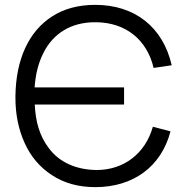

<svg xmlns="http://www.w3.org/2000/svg" viewBox="-20 -755 756 790"><path d="M372 15C528 15 643.5 -69 681.5 -214.5L609 -233.5C577.5 -122 488.5 -55.5 377.5 -55.5H375C294.5 -57 225.5 -86 181.5 -144.5C142 -196.5 126.5 -254.5 123 -325H490.5V-395.5H122.5C126 -449 138 -496.5 158.5 -537C199 -618 273 -663.5 370.5 -663.5H375C498 -662.5 585 -591 612 -475.5L686.5 -486.5C650.5 -644 534 -735 372 -735C303.5 -735 244.5 -719.5 196 -688.5C98 -626.5 45.5 -510.5 43.5 -360V-352C43.5 -284.5 56 -223 81 -167.5C106 -111.5 143.5 -67 193.5 -34.5C243.5 -1.5 303 15 372 15Z"/></svg>

Font: Vela Sans
Style: Regular
Weight: 400
Designer: Principal design: Mikhail Sharanda - project Manrope.
Design modification: Ravid Balaliev
Foundry: Mikhail Sharanda
Version: Version 1.001